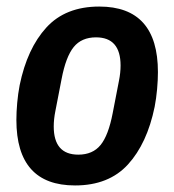

<svg xmlns="http://www.w3.org/2000/svg" viewBox="-20 -554 532 586"><path d="M209 12Q30 12 30 -188Q30 -212 32.5 -240Q35 -268 40 -294Q63 -406 121.5 -470Q180 -534 283 -534Q462 -534 462 -334Q462 -310 459.5 -282Q457 -254 452 -228Q429 -116 370.5 -52Q312 12 209 12ZM219 -82Q263 -82 287 -111.5Q311 -141 324 -209L343 -307Q348 -332 348 -354Q348 -440 273 -440Q229 -440 205 -410.5Q181 -381 168 -313L149 -215Q144 -190 144 -168Q144 -82 219 -82Z"/></svg>

Font: IBM Plex Sans Cond SmBld
Style: Italic
Weight: 600
Width: 3
Italic angle: -11°
Designer: Mike Abbink, Paul van der Laan, Pieter van Rosmalen
Foundry: Bold Monday
Version: Version 1.3